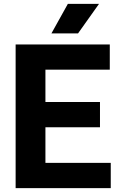

<svg xmlns="http://www.w3.org/2000/svg" viewBox="-20 -969 622 989"><path d="M214 -130H550.5V0H60.5V-740H545.5V-610H214V-443.5H495V-313.5H214ZM245 -797 329.5 -949H490L382 -797Z"/></svg>

Font: Encode Sans Semi Condensed
Style: Bold
Weight: 700
Width: 4
Designer: Multiple Designers
Foundry: Impallari Type
Version: Version 2.000